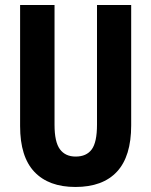

<svg xmlns="http://www.w3.org/2000/svg" viewBox="-20 -734 602 764"><path d="M502 -235Q502 -112 445.5 -51Q389 10 280 10Q174 10 117 -50Q60 -110 60 -232V-714H197V-237Q197 -169 218.5 -140Q240 -111 281 -111Q324 -111 345 -139.5Q366 -168 366 -238V-714H502Z"/></svg>

Font: Noto Sans ExtraCondensed
Style: Bold
Weight: 700
Width: 2
Designer: Monotype Design Team
Foundry: Monotype Imaging Inc.
Version: Version 2.013; ttfautohint (v1.8.4.7-5d5b)